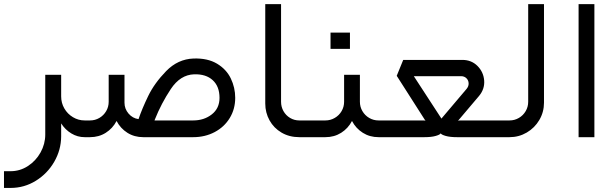

<svg xmlns="http://www.w3.org/2000/svg" viewBox="-22 -678 3044 949"><path d="M396.6 0H404V-82.7H396.6Q365.3 -82.7 338.5 -98.8Q311.6 -114.9 296 -142Q280.3 -169.1 280.3 -201.7V-308.4H201.7V-12.9Q201.7 33.5 178.5 75.4Q155.3 117.2 116 142.7Q76.7 168.2 30.3 168.2H-2.3V250.9H30.3Q97.9 250.9 155.1 215.5Q212.3 180.1 246.1 121.6Q279.9 63 280.3 -3.7V-68Q300.1 -36.8 330.7 -18.4Q361.2 0 396.6 0Z M741.7 -82.7Q742.2 -84.1 743.6 -87.8Q775.3 -167.3 822.2 -237.8Q869 -308.4 937.5 -310.7Q995.9 -312.5 1029.4 -281.7Q1063 -250.9 1063 -194.4Q1063 -142.5 1024.8 -112.6Q986.7 -82.7 932.9 -82.7ZM404 0H422.8Q466.5 0 500.7 -21.6Q534.9 -43.2 554.2 -80Q573.5 -43.2 607.8 -21.6Q642 0 686.1 0H932.9Q991.7 0 1039.3 -25.3Q1086.9 -50.6 1113.7 -94.9Q1140.6 -139.2 1140.6 -194.4Q1140.6 -244.9 1118.8 -290.2Q1097 -335.5 1050.6 -363.3Q1004.1 -391.1 934.7 -388.8Q857.1 -386 799.2 -326.5Q741.3 -267 710.7 -203.8Q680.1 -140.6 662.7 -89.2Q633.3 -93.3 613.3 -116.7Q593.3 -140.2 593.3 -170.5V-308.4H515.2V-175.1Q515.2 -149.8 502.8 -128.7Q490.3 -107.5 469.2 -95.1Q448.1 -82.7 422.8 -82.7H404Q385.6 -74 378.9 -57.7Q372.2 -41.4 378.9 -25Q385.6 -8.7 404 0Z M1492.6 -82.7H1457.7Q1432.4 -82.7 1411.8 -95.1Q1391.1 -107.5 1379.1 -128.7Q1367.2 -149.8 1367.2 -175.1V-657.6H1289.1V-166.4Q1289.1 -121.3 1310.2 -83.2Q1331.3 -45 1369.7 -22.5Q1408.1 0 1457.7 0H1492.6Z M1492.6 0H1586.4Q1630.1 0 1664.3 -21.6Q1698.5 -43.2 1717.8 -80Q1737.1 -43.2 1771.4 -21.6Q1805.6 0 1849.3 0H1870.4V-82.7H1849.3Q1824 -82.7 1802.8 -95.1Q1781.7 -107.5 1769.3 -128.7Q1756.9 -149.8 1756.9 -175.1V-308.4H1678.8V-175.1Q1678.8 -149.8 1666.4 -128.7Q1654 -107.5 1632.6 -95.1Q1611.2 -82.7 1586.4 -82.7H1492.6Q1474.3 -74 1467.6 -57.7Q1460.9 -41.4 1467.6 -25Q1474.3 -8.7 1492.6 0ZM1707.7 -517Q1659.5 -517 1611.7 -517Q1611.2 -477 1611.7 -436.6Q1611.7 -436.6 1707.7 -436.6Q1707.7 -477 1707.7 -517Z M2256.4 -301.5Q2273 -301.5 2283.3 -291.4Q2293.7 -281.2 2294.3 -266.5Q2295 -251.8 2284.5 -239L2159.9 -91.9L2023.4 -301.5ZM1870.4 0H2075.8Q2109.8 0 2131 -6Q2152.1 -11.9 2156.2 -18.8Q2160.4 -11.9 2181.5 -6Q2202.7 0 2237.1 0H2451.3V-82.7H2252.8Q2243.6 -82.7 2241.3 -80.4L2346 -204Q2374.5 -238.5 2371.1 -280.6Q2367.6 -322.6 2337.8 -352.3Q2307.9 -381.9 2263.3 -381.9H1971L1938.9 -303.3L2081.3 -80.4Q2079 -82.7 2072.2 -82.7H1870.4Q1852 -74 1845.4 -57.7Q1838.7 -41.4 1845.4 -25Q1852 -8.7 1870.4 0Z M2451.3 0H2496.3Q2542.7 0 2581.8 -23Q2620.9 -46 2643.8 -85Q2666.8 -124.1 2666.8 -170.5V-657.6H2588.7V-175.1Q2588.7 -149.8 2576.3 -128.7Q2563.9 -107.5 2542.7 -95.1Q2521.6 -82.7 2496.3 -82.7H2451.3Q2432.9 -74 2426.2 -57.7Q2419.6 -41.4 2426.2 -25Q2432.9 -8.7 2451.3 0Z M2837.8 0H2915.9V-657.6H2837.8Z"/></svg>

Font: Arad
Style: Regular
Weight: 400
Designer: Mohammad Darvishi
Version: Version 1.010;September 21, 2024;FontCreator 15.0.0.2992 64-